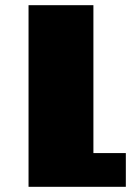

<svg xmlns="http://www.w3.org/2000/svg" viewBox="-20 -720 505 740"><path d="M90 0V-700H340V-130H465V0Z"/></svg>

Font: Stalinist One
Style: Regular
Weight: 400
Designer: Jovanny Lemonad
Foundry: Alexey Maslov, Jovanny Lemonad
Version: Version 3.004